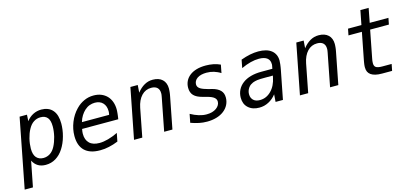

<svg xmlns="http://www.w3.org/2000/svg" viewBox="-71 -1256 4356 2019"><g transform="rotate(-15 2106.5 -247.0)"><path d="M146 -546.9H226.1L222.2 -477.1Q252 -517.1 293.9 -538.6Q335.9 -560.1 384.8 -560.1Q421.9 -560.1 453.6 -547.9Q485.4 -535.6 507.8 -509.3Q529.8 -483.9 540.3 -447.3Q550.8 -410.6 550.8 -363.3Q550.8 -332 546.1 -297.1Q541.5 -262.2 531.7 -227.1Q521.5 -189.5 507.3 -158Q493.2 -126.5 478 -103Q459.5 -73.7 438 -52.2Q416.5 -30.8 391.6 -15.6Q342.3 14.2 282.2 14.2Q233.4 14.2 199.2 -6.3Q164.1 -27.3 143.1 -68.8L88.9 208H-1ZM276.9 -62Q297.9 -62 316.4 -67.9Q335 -73.7 350.6 -84Q367.2 -95.2 380.4 -110.6Q393.6 -126 404.8 -147Q416.5 -168.9 426.3 -195.6Q436 -222.2 442.4 -248.5Q449.2 -276.9 452.6 -304.7Q456.1 -332.5 456.1 -356.9Q456.1 -392.6 449.5 -415.8Q442.9 -439 431.2 -453.1Q418 -469.2 398.7 -476.6Q379.4 -483.9 355.5 -483.9Q314.9 -483.9 281.2 -461.9Q263.2 -450.2 249.8 -434.6Q236.3 -418.9 224.1 -397Q211.4 -374.5 202.1 -349.4Q192.9 -324.2 186.5 -298.3Q179.7 -270.5 176.3 -242.4Q172.9 -214.4 172.9 -191.4Q172.9 -157.7 179.7 -134Q186.5 -110.4 199.7 -94.7Q213.4 -78.6 232.9 -70.3Q252.4 -62 276.9 -62Z M874.5 14.2Q815.9 14.2 774.7 0Q733.4 -14.2 706.1 -40.5Q649.9 -95.2 649.9 -200.2Q649.9 -275.4 679.2 -348.6Q708.5 -421.9 760.3 -475.1Q782.2 -498 804.2 -513.2Q826.2 -528.3 850.1 -539.1Q875 -550.3 900.1 -555.7Q925.3 -561 953.1 -561Q999.5 -561 1035.6 -546.4Q1071.8 -531.7 1097.7 -505.4Q1124.5 -477.5 1138.2 -439.2Q1151.9 -400.9 1151.9 -356Q1151.9 -345.7 1151.1 -336.4Q1150.4 -327.1 1149.4 -314.9Q1148.4 -307.1 1146.7 -291.3Q1145 -275.4 1141.1 -252H747.1Q744.1 -237.3 742.7 -223.6Q741.2 -210.9 741.2 -199.7Q741.2 -133.8 778.8 -97.7Q797.4 -79.6 824.7 -70.8Q852.1 -62 887.2 -62Q910.2 -62 933.3 -65.7Q956.5 -69.3 982.4 -76.2Q1033.7 -90.3 1088.9 -117.2L1071.3 -27.8Q1043.5 -16.6 1020 -9.3Q996.6 -2 971.2 3.4Q946.8 8.8 923.8 11.5Q900.9 14.2 874.5 14.2ZM1060.1 -321.8Q1061.5 -328.6 1062.5 -334Q1063.5 -339.4 1064 -343.8Q1064.5 -347.7 1064.7 -351.8Q1064.9 -356 1064.9 -361.8Q1064.9 -418 1033.2 -451.2Q1017.6 -467.8 995.4 -475.8Q973.1 -483.9 946.8 -483.9Q917.5 -483.9 889.2 -473.6Q860.8 -463.4 835 -439.9Q812.5 -419.4 793.7 -389.6Q774.9 -359.9 764.2 -321.8Z M1352.1 -546.9H1432.1L1426.3 -464.8Q1462.4 -511.7 1505.9 -536.1Q1526.9 -547.9 1548.8 -554Q1570.8 -560.1 1598.1 -560.1Q1630.4 -560.1 1656.7 -551.3Q1683.1 -542.5 1701.7 -524.9Q1720.2 -507.8 1729.7 -482.7Q1739.3 -457.5 1739.3 -428.2Q1739.3 -419.9 1738.5 -408.4Q1737.8 -397 1736.8 -387.2Q1735.8 -377.4 1734.1 -366.7Q1732.4 -356 1729 -338.9L1663.1 0H1573.2L1639.2 -339.4Q1640.6 -343.8 1640.1 -343.5Q1639.6 -343.3 1640.6 -346.2Q1642.6 -356.4 1643.8 -363.5Q1645 -370.6 1646 -376.5Q1647 -382.3 1647.5 -387.5Q1647.9 -392.6 1647.9 -398.9Q1647.9 -420.4 1642.3 -435.3Q1636.7 -450.2 1625.5 -460.9Q1603 -481.9 1560.5 -481.9Q1497.6 -481.9 1454.6 -436.5Q1411.1 -390.6 1395 -309.1L1335 0H1245.1Z M2039.1 14.2Q2015.6 14.2 1993.9 12Q1972.2 9.8 1953.6 5.9Q1931.6 1.5 1908.7 -5.1Q1885.7 -11.7 1862.3 -20L1880.4 -112.8Q1903.8 -100.1 1925.8 -90.3Q1947.8 -80.6 1969.7 -74.2Q1991.7 -67.4 2012 -64.2Q2032.2 -61 2053.7 -61Q2118.2 -61 2159.2 -90.3Q2179.7 -105 2189.9 -123.3Q2200.2 -141.6 2200.2 -160.6Q2200.2 -173.3 2195.3 -184.3Q2190.4 -195.3 2179.2 -204.8Q2168 -214.4 2149.7 -222.4Q2131.3 -230.5 2104.5 -237.8L2090.8 -241.2L2058.1 -250Q2026.4 -258.3 2003.7 -269.8Q1981 -281.2 1965.8 -296.9Q1936 -328.1 1936 -380.9Q1936 -419.4 1951.9 -452.9Q1967.8 -486.3 2000 -511.2Q2030.3 -534.7 2074 -547.4Q2117.7 -560.1 2174.8 -560.1Q2195.8 -560.1 2216.3 -558.1Q2236.8 -556.2 2256.8 -552.2Q2276.9 -548.3 2295.4 -542.2Q2314 -536.1 2332 -527.8L2314.9 -439.9Q2297.9 -451.2 2278.6 -459.7Q2259.3 -468.3 2242.2 -473.6Q2204.6 -484.9 2163.1 -484.9Q2132.8 -484.9 2106.9 -478.8Q2081.1 -472.7 2062.5 -460Q2043 -446.8 2034.2 -429.2Q2025.4 -411.6 2025.4 -394.5Q2025.4 -377 2033.9 -364.7Q2042.5 -352.5 2057.1 -343.8Q2071.8 -335 2091.3 -328.1Q2110.8 -321.3 2133.3 -314.9Q2140.6 -312.5 2141.1 -312.7Q2141.6 -313 2144 -312L2179.2 -303.2Q2204.1 -296.9 2226.6 -285.6Q2249 -274.4 2264.6 -258.3Q2278.8 -243.2 2285.9 -224.6Q2293 -206.1 2293 -180.2Q2293 -138.7 2274.9 -102.5Q2256.8 -66.4 2222.7 -40Q2187.5 -12.7 2140.1 0.7Q2092.8 14.2 2039.1 14.2Z M2606.9 14.2Q2570.8 14.2 2540.8 4.2Q2510.7 -5.9 2488.3 -26.4Q2464.8 -47.4 2454.1 -75.2Q2443.4 -103 2443.4 -136.7Q2443.4 -181.6 2462.4 -220.7Q2481.4 -259.8 2518.6 -288.1Q2555.7 -316.4 2607.4 -330.8Q2659.2 -345.2 2723.1 -345.2H2843.3L2849.1 -375L2850.6 -384.3Q2851.1 -386.7 2851.1 -389.2Q2851.1 -391.6 2851.1 -392.6Q2851.1 -420.4 2842.3 -436.3Q2833.5 -452.1 2820.3 -461.9Q2806.2 -472.2 2784.7 -478Q2763.2 -483.9 2732.9 -483.9Q2711.9 -483.9 2689.2 -481Q2666.5 -478 2642.1 -471.7Q2617.2 -465.3 2591.8 -456.1Q2566.4 -446.8 2539.1 -434.1L2556.2 -522Q2582.5 -531.7 2607.4 -538.8Q2632.3 -545.9 2656.2 -550.8Q2680.2 -555.7 2702.9 -557.9Q2725.6 -560.1 2746.6 -560.1Q2791.5 -560.1 2827.6 -550.3Q2863.8 -540.5 2889.2 -520Q2913.1 -501 2926 -472.9Q2939 -444.8 2939 -409.7Q2939 -393.6 2936 -368.2Q2934.1 -352.5 2931.9 -339.1Q2929.7 -325.7 2927.2 -312L2866.2 0H2786.1L2792 -81.1Q2756.8 -35.2 2709 -10.7Q2684.6 2 2659.7 8.1Q2634.8 14.2 2606.9 14.2ZM2633.3 -61Q2668.5 -61 2699 -74.2Q2729.5 -87.4 2755.4 -113.3Q2782.7 -140.6 2800.3 -176.8Q2817.9 -212.9 2826.2 -254.9L2830.1 -274.9H2746.1Q2716.8 -274.9 2695.3 -274.2Q2673.8 -273.4 2659.7 -271.5Q2645.5 -269.5 2632.8 -266.1Q2620.1 -262.7 2610.4 -258.8Q2597.7 -253.4 2583.5 -243.9Q2569.3 -234.4 2557.1 -215.8Q2537.1 -185.5 2537.1 -149.9Q2537.1 -126.5 2544.7 -110.6Q2552.2 -94.7 2562.5 -85Q2574.2 -73.7 2591.6 -67.4Q2608.9 -61 2633.3 -61Z M3158.2 -546.9H3238.3L3232.4 -464.8Q3268.6 -511.7 3312 -536.1Q3333 -547.9 3355 -554Q3377 -560.1 3404.3 -560.1Q3436.5 -560.1 3462.9 -551.3Q3489.3 -542.5 3507.8 -524.9Q3526.4 -507.8 3535.9 -482.7Q3545.4 -457.5 3545.4 -428.2Q3545.4 -419.9 3544.7 -408.4Q3543.9 -397 3543 -387.2Q3542 -377.4 3540.3 -366.7Q3538.6 -356 3535.2 -338.9L3469.2 0H3379.4L3445.3 -339.4Q3446.8 -343.8 3446.3 -343.5Q3445.8 -343.3 3446.8 -346.2Q3448.7 -356.4 3450 -363.5Q3451.2 -370.6 3452.1 -376.5Q3453.1 -382.3 3453.6 -387.5Q3454.1 -392.6 3454.1 -398.9Q3454.1 -420.4 3448.5 -435.3Q3442.9 -450.2 3431.6 -460.9Q3409.2 -481.9 3366.7 -481.9Q3303.7 -481.9 3260.7 -436.5Q3217.3 -390.6 3201.2 -309.1L3141.1 0H3051.3Z M3945.3 2Q3901.9 2 3873 -5.4Q3844.2 -12.7 3825.7 -25.4Q3806.2 -39.1 3796.6 -59.1Q3787.1 -79.1 3787.1 -108.4Q3787.1 -114.3 3787.6 -122.3Q3788.1 -130.4 3789.1 -138.7Q3790 -145 3791.5 -155.3Q3793 -165.5 3795.4 -178.2L3853.5 -477.1H3707.5L3721.2 -546.9H3867.2L3897.5 -702.1H3987.3L3957.5 -546.9H4161.1L4147.5 -477.1H3943.4L3885.3 -178.2Q3883.8 -169.9 3883.1 -165.5Q3882.3 -161.1 3881.8 -158.7Q3881.3 -156.2 3881.3 -155Q3881.3 -153.8 3880.9 -151.4Q3879.4 -138.7 3879.4 -128.4Q3879.4 -95.7 3898.4 -83Q3917.5 -69.8 3967.3 -69.8H4068.4L4054.2 2H3945.3Z"/></g></svg>

Font: Hack
Style: Italic
Weight: 400
Italic angle: -11°
Monospace: yes
Designer: Christopher Simpkins
Foundry: Christopher Simpkins
Version: Version 2.019; ttfautohint (v1.4.1) -l 4 -r 80 -G 350 -x 0 -